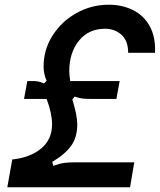

<svg xmlns="http://www.w3.org/2000/svg" viewBox="-20 -795 680 815"><path d="M32 -118Q108 -126 154.5 -164.5Q201 -203 201 -267Q201 -313 178 -375H82L96 -451H120Q133 -451 142.5 -449Q152 -447 167 -441L178 -452Q165 -481 165 -512Q165 -584 203 -644Q241 -704 304.5 -739.5Q368 -775 442 -775Q498 -775 544 -752.5Q590 -730 615.5 -684Q641 -638 638 -571H524Q524 -622 495.5 -647.5Q467 -673 426 -673Q356 -673 315 -622Q274 -571 274 -493Q274 -479 278 -451H488L474 -375H369Q347 -375 332 -376.5Q317 -378 297 -385L287 -373Q308 -305 308 -267Q308 -212 282 -176Q256 -140 202 -108L206 -91Q234 -101 252.5 -103.5Q271 -106 298 -106H550L532 0H11Z"/></svg>

Font: Open Sauce Sans SemiBold Italic
Style: Regular
Weight: 600
Italic angle: -10°
Designer: Alfredo Marco Pradil
Foundry: Creative Sauce Fz LLC
Version: Version 1.477